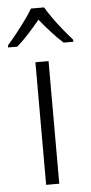

<svg xmlns="http://www.w3.org/2000/svg" viewBox="-84 -798 392 830"><g transform="rotate(-5 111.5 -382.5)"><path d="M139 0H82V-532H139ZM140 -765Q152 -744 171.5 -716.5Q191 -689 213 -662Q235 -635 253 -615V-606H211Q186 -628 160 -657Q134 -686 111 -714Q88 -686 62 -657.5Q36 -629 10 -606H-30V-615Q-12 -635 9.5 -662Q31 -689 51 -716.5Q71 -744 83 -765Z"/></g></svg>

Font: Noto Sans Display Light
Style: Regular
Weight: 300
Designer: Monotype Design Team
Foundry: Monotype Imaging Inc.
Version: Version 2.003